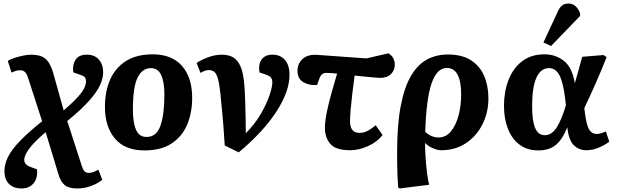

<svg xmlns="http://www.w3.org/2000/svg" viewBox="-20 -835 3486 1085"><path d="M103 230Q55 230 30 203.5Q5 177 5 132Q5 92 26 50.5Q47 9 94 -39.5Q141 -88 218 -150L138 -397Q130 -421 119.5 -429.5Q109 -438 94 -438Q80 -438 68 -434Q56 -430 45 -425L24 -491Q39 -500 63 -508Q87 -516 112.5 -521Q138 -526 157 -526Q208 -526 235.5 -504Q263 -482 280 -425L340 -211Q392 -256 419 -286Q446 -316 456 -337Q466 -358 466 -376Q466 -390 459.5 -398Q453 -406 435 -412L394 -426Q388 -467 406.5 -496.5Q425 -526 470 -526Q515 -526 539 -498Q563 -470 563 -426Q563 -394 546 -355.5Q529 -317 485 -267Q441 -217 360 -151L442 102Q450 126 458.5 134Q467 142 482 142Q493 142 504 138.5Q515 135 536 124L558 181Q534 201 496 215.5Q458 230 416 230Q368 230 345.5 211Q323 192 311 152L238 -88Q117 14 117 69Q117 96 154 109L189 122Q194 172 169.5 201Q145 230 103 230Z M796 15Q686 15 629.5 -52Q573 -119 573 -231Q573 -318 602 -384.5Q631 -451 691 -489.5Q751 -528 843 -528Q951 -528 1008.5 -462.5Q1066 -397 1066 -282Q1066 -198 1037.5 -130.5Q1009 -63 949.5 -24Q890 15 796 15ZM808 -61Q865 -61 887 -125.5Q909 -190 909 -301Q909 -371 891 -410.5Q873 -450 832 -450Q784 -450 757.5 -396.5Q731 -343 731 -216Q731 -141 749 -101Q767 -61 808 -61Z M1329 26 1250 -13Q1247 -56 1245 -87Q1243 -118 1240.5 -147.5Q1238 -177 1234.5 -213Q1231 -249 1226 -302Q1220 -359 1212 -388.5Q1204 -418 1191.5 -428.5Q1179 -439 1160 -439Q1150 -439 1139 -435.5Q1128 -432 1113 -423L1091 -479Q1115 -496 1155 -511Q1195 -526 1234 -526Q1270 -526 1296.5 -511.5Q1323 -497 1339.5 -459Q1356 -421 1361 -351Q1364 -312 1365.5 -265Q1367 -218 1368 -170.5Q1369 -123 1369 -82Q1419 -132 1452.5 -189Q1486 -246 1502.5 -295Q1519 -344 1519 -369Q1519 -386 1511.5 -396Q1504 -406 1483 -413L1446 -426Q1439 -472 1458.5 -499Q1478 -526 1520 -526Q1564 -526 1590 -496.5Q1616 -467 1616 -412Q1616 -318 1541.5 -203.5Q1467 -89 1329 26Z M1959 14Q1877 14 1846.5 -22Q1816 -58 1816 -114Q1816 -153 1831.5 -223Q1847 -293 1885 -419Q1867 -421 1851 -422Q1835 -423 1824 -423Q1810 -423 1800.5 -416Q1791 -409 1784 -389L1772 -355Q1728 -351 1694.5 -370.5Q1661 -390 1661 -434Q1661 -475 1689.5 -501.5Q1718 -528 1771 -525L2051 -505L2176 -534Q2197 -519 2204 -502.5Q2211 -486 2211 -471Q2211 -438 2189.5 -416.5Q2168 -395 2129 -395Q2114 -395 2078.5 -398.5Q2043 -402 1984 -408Q1977 -357 1971 -307Q1965 -257 1961.5 -215.5Q1958 -174 1958 -150Q1958 -84 2012 -84Q2035 -84 2056.5 -95Q2078 -106 2103 -127L2142 -72Q2112 -33 2060 -9.5Q2008 14 1959 14Z M2239 230 2230 225Q2227 184 2226 153.5Q2225 123 2224.5 93.5Q2224 64 2224 29Q2224 -129 2244.5 -236Q2265 -343 2303 -407Q2341 -471 2393.5 -499Q2446 -527 2511 -527Q2591 -527 2641.5 -494.5Q2692 -462 2716 -406Q2740 -350 2740 -279Q2740 -199 2706.5 -132.5Q2673 -66 2613 -26Q2553 14 2474 14Q2453 14 2427 3Q2401 -8 2383 -26H2382Q2382 11 2385 55.5Q2388 100 2393 141Q2398 182 2405 209ZM2458 -58Q2500 -58 2528.5 -93Q2557 -128 2571.5 -183Q2586 -238 2586 -300Q2586 -451 2505 -451Q2449 -451 2419 -364Q2389 -277 2383 -90Q2418 -58 2458 -58Z M3022 15Q2959 15 2915.5 -18Q2872 -51 2850 -108Q2828 -165 2828 -237Q2828 -317 2853.5 -383Q2879 -449 2930 -488.5Q2981 -528 3057 -528Q3119 -528 3166 -491.5Q3213 -455 3228 -367H3229Q3238 -398 3248.5 -435Q3259 -472 3270 -514L3391 -524L3408 -512Q3378 -436 3345 -361.5Q3312 -287 3282 -224L3285 -199Q3294 -129 3309 -103.5Q3324 -78 3353 -78Q3363 -78 3376.5 -82Q3390 -86 3404 -92L3423 -34Q3399 -16 3364 -1Q3329 14 3294 14Q3252 14 3223 -14Q3194 -42 3186 -114H3185Q3159 -48 3121.5 -16.5Q3084 15 3022 15ZM3059 -71Q3098 -71 3126 -115Q3154 -159 3178 -240L3175 -267Q3164 -365 3142.5 -407.5Q3121 -450 3083 -450Q3035 -450 3011 -395.5Q2987 -341 2987 -235Q2987 -153 3004 -112Q3021 -71 3059 -71ZM3094 -575 3051 -595 3129 -763Q3141 -791 3155 -803Q3169 -815 3192 -815Q3216 -815 3232 -800.5Q3248 -786 3258 -761V-745Z"/></svg>

Font: Literata 12pt
Style: Bold Italic
Weight: 700
Italic angle: -2°
Designer: Latin by Veronika Burian and Jose Scaglione. Greek by Irene Vlachou. Cyrillic by Vera Evstafieva
Foundry: TypeTogether
Version: Version 3.002